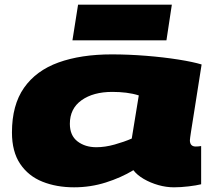

<svg xmlns="http://www.w3.org/2000/svg" viewBox="-20 -789 922 819"><path d="M722 10Q689 10 655.5 0.5Q622 -9 593.5 -25.5Q565 -42 549 -63Q496 -31 431 -10.5Q366 10 296 10Q221 10 161 -14Q101 -38 66 -90Q31 -142 31 -224Q31 -341 82.5 -414.5Q134 -488 229.5 -522.5Q325 -557 457 -557Q528 -557 603 -551Q678 -545 741 -535Q804 -525 840 -514Q822 -398 811 -329.5Q800 -261 795 -228.5Q790 -196 790 -191Q790 -164 815 -164Q826 -164 838 -166V-3Q818 2 784.5 6Q751 10 722 10ZM542 -198 572 -382Q547 -390 518.5 -393.5Q490 -397 459 -397Q378 -397 328 -361.5Q278 -326 278 -261Q278 -211 310.5 -186Q343 -161 391 -161Q428 -161 469 -172.5Q510 -184 542 -198ZM289 -617 313 -769H713L690 -617Z"/></svg>

Font: Georama ExtraExtended ExtraBold
Style: Italic
Weight: 800
Width: 8
Italic angle: -9°
Designer: Jean-Baptiste Levee
Foundry: Production Type
Version: Version 1.000